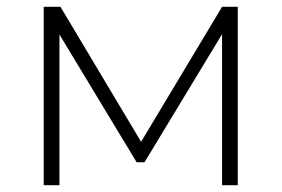

<svg xmlns="http://www.w3.org/2000/svg" viewBox="-20 -542 824 562"><path d="M108 0V-522H157L393 -127L630 -522H676V0H630V-442L403 -67H380L154 -441V0Z"/></svg>

Font: Montserrat Light
Style: Regular
Weight: 300
Designer: Julieta Ulanovsky
Foundry: Julieta Ulanovsky
Version: Version 9.000; ttfautohint (v1.8.4.7-5d5b)